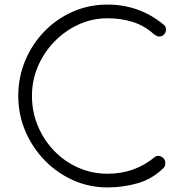

<svg xmlns="http://www.w3.org/2000/svg" viewBox="-20 -811 807 841"><path d="M451 10Q371 10 300.5 -21.5Q230 -53 176 -108.5Q122 -164 91 -236.5Q60 -309 60 -391Q60 -472 90 -544.5Q120 -617 173.5 -672.5Q227 -728 298 -759.5Q369 -791 451 -791Q520 -791 582 -769Q644 -747 698 -702Q707 -695 707 -682.5Q707 -670 699 -660.5Q691 -651 677 -651Q673 -651 669 -652.5Q665 -654 661 -656.5Q657 -659 652 -663Q612 -699 561 -715Q510 -731 451 -731Q384 -731 324 -703.5Q264 -676 218 -628.5Q172 -581 146 -520Q120 -459 120 -391Q120 -321 146 -259Q172 -197 217.5 -150Q263 -103 323 -76.5Q383 -50 451 -50Q510 -50 561.5 -68Q613 -86 658 -123Q666 -130 677 -128Q688 -126 696 -118Q704 -110 704 -97Q704 -91 703 -86Q702 -81 697 -76Q648 -27 583.5 -8.5Q519 10 451 10Z"/></svg>

Font: ComfortaaLight
Style: Regular
Weight: 300
Designer: Johan Aakerlund
Foundry: Johan Aakerlund
Version: Version 3.104; ttfautohint (v1.8.1.43-b0c9)